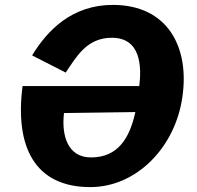

<svg xmlns="http://www.w3.org/2000/svg" viewBox="-20 -753 802 783"><path d="M548 -402H72C40 -154 122 10 348 10C539 10 696 -155 724 -359C753 -561 664 -733 440 -733C275 -733 174 -631 111 -527L248 -457C292 -522 334 -599 436 -599C554 -599 558 -483 548 -402ZM532 -296C509 -191 462 -111 351 -111C257 -111 230 -199 241 -292Z"/></svg>

Font: United Sans
Style: Bold Italic
Weight: 700
Italic angle: -8°
Designer: Pablo Impallari, Rodrigo Fuenzalida (Modified by Dan O. Williams)
Version: Version 1.000;PS 001.000;hotconv 1.0.88;makeotf.lib2.5.64775